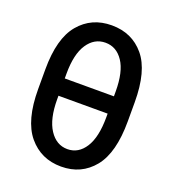

<svg xmlns="http://www.w3.org/2000/svg" viewBox="-134 -828 846 941"><g transform="rotate(20 289.0 -358.0)"><path d="M290.5 9.9Q185.4 9.9 120.6 -67.8Q55.8 -145.6 55.8 -308.6V-411.6Q55.8 -573.2 120 -649.5Q184.3 -725.9 289.1 -725.9Q394.9 -725.9 458.8 -649.5Q522.7 -573.2 522.7 -409.8V-310.4Q522.7 -146 459.2 -68Q395.6 9.9 290.5 9.9ZM416.9 -402.3V-427.2Q416.9 -530.2 381.7 -582.7Q346.6 -635.3 289.1 -635.3Q231.2 -635.3 195.8 -582.2Q160.5 -529.1 160.5 -427.2V-402.3ZM290.5 -81Q347.7 -81 382.3 -135.1Q416.9 -189.3 416.9 -293.3V-312.1H160.5V-293.3Q160.5 -191.1 196.6 -136Q232.6 -81 290.5 -81Z"/></g></svg>

Font: Linik Sans Medium
Style: Regular
Weight: 500
Designer: Rasmus Andersson (font), Cristiano Sobral (main changes)
Foundry: rsms
Version: Version 3.018;June 1, 2022;FontCreator 14.0.0.2814 64-bit; t